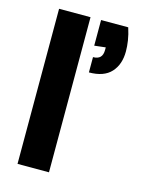

<svg xmlns="http://www.w3.org/2000/svg" viewBox="-110 -791 671 861"><g transform="rotate(15 225.5 -360.0)"><path d="M377 -720Q387 -689 391 -662.5Q395 -636 395 -613Q395 -552 361.5 -515.5Q328 -479 259 -479V-550Q281 -550 292 -561Q303 -572 303 -595V-607L251 -601V-720ZM56 -720H202V0H56Z"/></g></svg>

Font: Albert Sans ExtraBold
Style: Regular
Weight: 800
Designer: Andreas Rasmussen
Foundry: a.Foundry
Version: Version 1.025